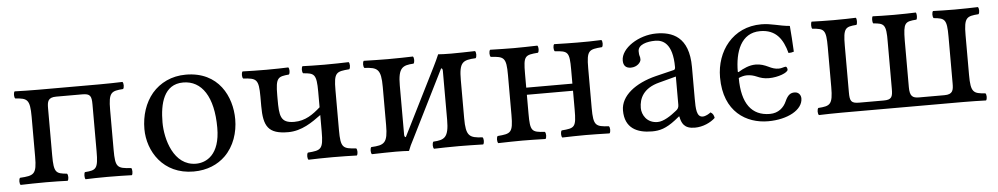

<svg xmlns="http://www.w3.org/2000/svg" viewBox="-33 -658 4612 887"><g transform="rotate(-5 2273.5 -214.5)"><path d="M437 -429H153C113 -429 75 -430 45 -431C39 -425 39 -404 45 -398C100 -394 113 -389 113 -307V-122C113 -40 100 -35 35 -31C29 -25 29 -4 35 2C65 1 113 0 153 0C193 0 223 1 253 2C259 -4 259 -25 253 -31C202 -36 192 -40 192 -122V-339C192 -370 195 -390 234 -390H355C392 -390 398 -379 398 -339V-122C398 -40 388 -35 336 -31C331 -25 331 -4 336 2C361 1 398 0 438 0C478 0 523 1 551 2C556 -4 556 -25 551 -31C486 -35 477 -40 477 -122V-307C477 -389 490 -394 545 -398C551 -404 551 -425 545 -431C515 -430 477 -429 437 -429Z M627 -205C627 -103 695 10 837 10C901 10 950 -13 984 -46C1029 -90 1049 -153 1049 -214C1049 -318 992 -439 839 -439C773 -439 719 -412 682 -369C646 -326 627 -268 627 -205ZM824 -404C910 -404 963 -326 963 -182C963 -56 898 -25 851 -25C747 -25 713 -151 713 -228C713 -315 734 -404 824 -404Z M1252 -307C1252 -390 1263 -393 1314 -398C1320 -404 1320 -425 1314 -431C1290 -430 1252 -429 1212 -429C1169 -429 1135 -430 1102 -431C1096 -425 1096 -404 1102 -398C1163 -394 1174 -390 1174 -307V-264C1174 -170 1195 -133 1288 -133C1351 -133 1401 -169 1442 -199V-122C1442 -39 1431 -36 1370 -31C1364 -25 1364 -4 1370 2C1403 1 1438 0 1482 0C1525 0 1562 1 1594 2C1600 -4 1600 -25 1594 -31C1533 -35 1522 -39 1522 -122V-307C1522 -390 1533 -393 1594 -398C1600 -404 1600 -425 1594 -431C1560 -430 1526 -429 1482 -429C1443 -429 1403 -430 1380 -431C1374 -425 1374 -404 1380 -398C1431 -394 1442 -390 1442 -307V-235C1408 -205 1372 -178 1320 -178C1255 -178 1252 -212 1252 -290Z M1827 -63C1824 -63 1820 -65 1820 -75V-303C1820 -386 1841 -395 1892 -398C1898 -404 1898 -425 1892 -431C1869 -430 1812 -429 1775 -429C1742 -429 1702 -430 1664 -431C1658 -425 1658 -404 1664 -398C1725 -395 1741 -386 1741 -303V-126C1741 -43 1725 -34 1664 -31C1658 -25 1658 -4 1664 2C1703 1 1743 0 1775 0C1798 0 1825 1 1836 2C1841 -12 1850 -32 1861 -52L2017 -365C2020 -365 2024 -363 2024 -353V-126C2024 -43 2003 -34 1952 -31C1946 -25 1946 -4 1952 2C1975 1 2029 0 2069 0C2100 0 2141 1 2180 2C2186 -4 2186 -25 2180 -31C2119 -34 2103 -43 2103 -126V-303C2103 -386 2119 -395 2180 -398C2186 -404 2186 -425 2180 -431C2140 -430 2100 -429 2069 -429C2047 -429 2019 -430 2009 -431C2001 -413 1992 -392 1983 -375Z M2694 -307C2694 -390 2705 -393 2766 -398C2772 -404 2772 -425 2766 -431C2731 -429 2687 -429 2654 -429C2626 -429 2586 -430 2547 -431C2541 -425 2541 -404 2547 -398C2608 -394 2615 -390 2615 -307V-242H2401V-307C2401 -390 2408 -393 2469 -398C2475 -404 2475 -425 2469 -431C2431 -430 2393 -429 2361 -429C2331 -429 2290 -430 2250 -431C2244 -425 2244 -404 2250 -398C2311 -394 2322 -390 2322 -307V-122C2322 -39 2311 -36 2250 -31C2244 -25 2244 -4 2250 2C2290 1 2330 0 2362 0C2394 0 2433 1 2469 2C2475 -4 2475 -25 2469 -31C2408 -35 2401 -39 2401 -122V-209H2615V-122C2615 -39 2608 -36 2547 -31C2541 -25 2541 -4 2547 2C2583 1 2620 0 2655 0C2685 0 2727 1 2766 2C2772 -4 2772 -25 2766 -31C2705 -35 2694 -39 2694 -122Z M3094 -48C3100 -17 3111 10 3161 10C3199 10 3235 -7 3256 -27C3254 -39 3250 -48 3239 -54C3232 -48 3215 -38 3202 -38C3173 -38 3172 -77 3172 -123V-270C3172 -412 3094 -439 3021 -439C2939 -439 2856 -385 2856 -328C2856 -304 2868 -292 2891 -292C2920 -292 2938 -313 2938 -326C2938 -333 2937 -340 2935 -344C2934 -347 2933 -353 2933 -364C2933 -395 2975 -406 3013 -406C3047 -406 3094 -389 3094 -276C3094 -269 3091 -265 3088 -264L3002 -243C2906 -219 2837 -166 2837 -98C2837 -16 2893 10 2963 10C2998 10 3028 2 3072 -32L3092 -48ZM3094 -233V-101C3094 -88 3088 -81 3080 -75C3054 -54 3020 -31 2992 -31C2942 -31 2920 -71 2920 -102C2920 -147 2941 -193 3015 -212Z M3297 -211C3297 -50 3402 10 3501 10C3592 10 3663 -29 3663 -82C3663 -98 3652 -112 3634 -112C3617 -112 3603 -106 3589 -74C3577 -47 3552 -23 3512 -23C3428 -23 3383 -82 3383 -201C3395 -206 3408 -210 3421 -210C3439 -210 3453 -206 3467 -200C3483 -193 3499 -188 3522 -188C3565 -188 3611 -206 3611 -220C3611 -224 3609 -234 3603 -234C3596 -234 3584 -228 3571 -228C3554 -228 3540 -233 3524 -241C3507 -249 3489 -256 3466 -256C3437 -256 3410 -244 3384 -228L3381 -230C3381 -322 3411 -408 3500 -408C3574 -408 3605 -360 3622 -296C3631 -296 3639 -297 3647 -300C3644 -349 3643 -379 3639 -420C3590 -424 3555 -439 3508 -439C3375 -439 3297 -332 3297 -211Z M4444 -122V-307C4444 -389 4457 -394 4512 -398C4518 -404 4518 -425 4512 -431C4482 -430 4444 -429 4404 -429C4364 -429 4334 -430 4304 -431C4298 -425 4298 -404 4304 -398C4355 -393 4365 -389 4365 -307V-90C4365 -59 4362 -39 4323 -39H4205C4175 -39 4162 -48 4162 -90V-307C4163 -389 4170 -394 4224 -398C4229 -404 4229 -425 4224 -431C4199 -430 4162 -429 4122 -429C4082 -429 4049 -430 4024 -431C4019 -425 4019 -404 4024 -398C4074 -394 4084 -389 4083 -307V-89C4083 -52 4078 -39 4041 -39H3927C3890 -39 3884 -50 3884 -90V-307C3884 -389 3894 -394 3946 -398C3951 -404 3951 -425 3946 -431C3921 -430 3884 -429 3844 -429C3804 -429 3769 -430 3741 -431C3736 -425 3736 -404 3741 -398C3796 -394 3805 -389 3805 -307V-122C3805 -40 3792 -35 3737 -31C3731 -25 3731 -4 3737 2C3767 1 3805 0 3845 0H4404C4444 0 4482 1 4512 2C4518 -4 4518 -25 4512 -31C4457 -35 4444 -40 4444 -122Z"/></g></svg>

Font: Libertinus Serif
Style: Regular
Weight: 400
Designer: Philipp H. Poll, Khaled Hosny
Foundry: Caleb Maclennan
Version: Version 7.050;RELEASE